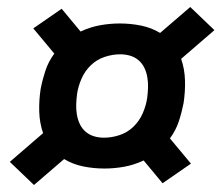

<svg xmlns="http://www.w3.org/2000/svg" viewBox="-20 -614 640 548"><path d="M77 -86 8 -152 103 -234Q93 -263 92 -295Q91 -327 96 -360Q101 -386 109.5 -412Q118 -438 135 -461L75 -533L156 -589L210 -524Q238 -537 266 -542Q294 -547 322 -547Q353 -547 382.5 -541Q412 -535 437 -520L523 -594L592 -528L497 -446Q507 -417 508 -385Q509 -353 504 -320Q499 -294 490.5 -268Q482 -242 465 -219L525 -147L444 -91L390 -156Q362 -143 334 -138Q306 -133 278 -133Q247 -133 217.5 -139Q188 -145 163 -160ZM277 -221Q299 -221 321.5 -228.5Q344 -236 361 -252.5Q378 -269 387.5 -291Q397 -313 400 -334Q402 -349 402.5 -364Q403 -379 400.5 -393.5Q398 -408 392 -420.5Q386 -433 375.5 -442Q365 -451 351.5 -455Q338 -459 323 -459Q301 -459 278.5 -451.5Q256 -444 239 -427.5Q222 -411 212.5 -389Q203 -367 200 -346Q198 -331 197.5 -316Q197 -301 199.5 -286.5Q202 -272 208 -259.5Q214 -247 224.5 -238Q235 -229 248.5 -225Q262 -221 277 -221Z"/></svg>

Font: Iosevka XBd Ex Obl
Style: Regular
Weight: 800
Width: 7
Italic angle: -9°
Monospace: yes
Designer: Belleve Invis
Foundry: Belleve Invis
Version: Version 32.5.0; ttfautohint (v1.8.4)